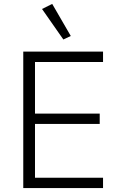

<svg xmlns="http://www.w3.org/2000/svg" viewBox="-20 -962 614 982"><path d="M304 -760 342 -778 247 -942 195 -916ZM507 0V-53H159V-328H490V-381H159V-645H507V-698H99V0Z"/></svg>

Font: IBM Plex Devanagari Light
Style: Regular
Weight: 300
Designer: Mike Abbink, Paul van der Laan, Pieter van Rosmalen, Erin McLaughlin
Foundry: Bold Monday
Version: Version 1.0